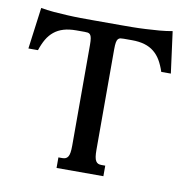

<svg xmlns="http://www.w3.org/2000/svg" viewBox="-65 -592 639 656"><g transform="rotate(10 254.5 -264.5)"><path d="M212.4 -433.6Q212.4 -448.7 210.9 -457Q209.5 -465.3 206.1 -469.2Q202.6 -473.1 197.8 -473.9Q192.9 -474.6 186.5 -474.6H157.7Q132.8 -474.6 114 -469Q95.2 -463.4 81.3 -452.1Q67.4 -440.9 57.6 -424.3Q47.9 -407.7 40.5 -385.3H7.3L26.4 -529.3Q47.4 -525.4 71 -523.4Q94.7 -521.5 118.4 -520.3Q142.1 -519 164.6 -518.8Q187 -518.6 205.6 -518.6H303.2Q321.8 -518.6 344.2 -518.8Q366.7 -519 390.4 -520.3Q414.1 -521.5 437.7 -523.4Q461.4 -525.4 482.4 -529.3L501.5 -385.3H468.3Q460.9 -407.7 451.2 -424.3Q441.4 -440.9 427.5 -452.1Q413.6 -463.4 394.8 -469Q376 -474.6 351.1 -474.6H322.3Q315.4 -474.6 310.8 -473.9Q306.2 -473.1 302.7 -469.2Q299.3 -465.3 297.9 -457Q296.4 -448.7 296.4 -433.6V-85Q296.4 -69.8 297.9 -60.5Q299.3 -51.3 302.7 -45.9Q306.2 -40.5 310.8 -38.6Q315.4 -36.6 322.3 -36.6H335.4V0H172.9V-36.6H186.5Q192.9 -36.6 197.8 -38.6Q202.6 -40.5 206.1 -45.9Q209.5 -51.3 210.9 -60.5Q212.4 -69.8 212.4 -85Z"/></g></svg>

Font: Arian AMU Serif
Style: Regular
Weight: 400
Designer: Ruben Hakobyan (Tarumian)
Foundry: Ruben Hakobyan (Tarumian)
Version: Version 1.002